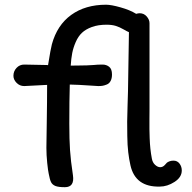

<svg xmlns="http://www.w3.org/2000/svg" viewBox="-20 -777 801 802"><path d="M183.6 -50.8Q180.7 -63 177.2 -96.4Q173.8 -129.9 173.8 -159.2Q173.8 -168.5 175.3 -262.9Q176.8 -357.4 176.8 -422.4Q88.9 -417.5 81.1 -417.5Q62.5 -417.5 49.3 -430.9Q36.1 -444.3 36.1 -460.4Q36.1 -479.5 49.1 -493.4Q62 -507.3 81.1 -507.3L175.8 -505.4Q176.8 -505.4 178.2 -505.1Q179.7 -504.9 180.7 -504.9Q191.9 -574.7 196.8 -592.3Q218.8 -672.4 277.6 -714.8Q336.4 -757.3 423.3 -757.3Q444.3 -757.3 483.4 -746.3Q522.5 -735.4 548.8 -719.2Q557.1 -721.7 563.5 -721.7Q581.1 -721.7 592.8 -708.3Q604.5 -694.8 604.5 -680.2V-321.8Q604.5 -310.5 604.2 -281.5Q604 -252.4 604.2 -237.8Q604.5 -223.1 605.2 -199.7Q606 -176.3 608.2 -155.8Q610.4 -135.3 614.3 -114.7Q617.2 -98.1 627.9 -88.4Q638.7 -78.6 648.9 -78.6Q660.2 -78.6 668.5 -87.9Q673.8 -94.2 677 -97.2Q680.2 -100.1 687.5 -103Q694.8 -106 704.6 -106Q720.7 -106 730 -93.5Q739.3 -81.1 739.3 -64.9Q739.3 -36.6 709 -17.1Q678.7 2.4 647.5 2.4Q545.4 4.9 524.9 -86.4Q519 -112.3 515.6 -141.4Q512.2 -170.4 511.7 -209.5Q511.2 -248.5 511.2 -269Q511.2 -289.6 512.9 -338.1Q514.6 -386.7 514.6 -394.5L518.6 -642.6Q511.2 -645.5 495.6 -654.5Q480 -663.6 463.9 -668.7Q447.8 -673.8 424.8 -673.8Q390.1 -673.8 364 -664.3Q337.9 -654.8 322.3 -639.9Q306.6 -625 296.4 -601.6Q286.1 -578.1 281.7 -555.4Q277.3 -532.7 275.4 -502.9Q284.2 -502.9 296.1 -503.2Q308.1 -503.4 312 -503.4Q344.2 -503.4 369.6 -505.4H370.6Q386.2 -507.3 408.2 -507.3Q424.3 -507.3 436 -498Q447.8 -488.8 447.8 -465.8Q447.8 -449.7 442.1 -439Q436.5 -428.2 426.3 -424.1Q416 -419.9 408.4 -418.7Q400.9 -417.5 390.6 -417.5Q383.8 -417.5 347.4 -420.2Q311 -422.9 271.5 -423.8Q269.5 -358.9 269.5 -260.7Q269.5 -193.8 272.5 -149.9Q275.4 -106 284.7 -44.9Q292 4.9 251 4.9Q224.1 4.9 211.4 -0.2Q198.7 -5.4 193.4 -15.9Q188 -26.4 183.6 -50.8Z"/></svg>

Font: Short Stack
Style: Regular
Weight: 400
Designer: James Grieshaber
Foundry: James Grieshaber
Version: Version 1.002